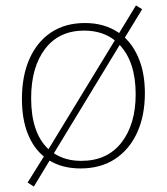

<svg xmlns="http://www.w3.org/2000/svg" viewBox="-20 -615 615 709"><path d="M294 -530Q367 -530 420 -493L482 -595L505 -581L441 -476Q476 -443 495.5 -391Q515 -339 515 -271Q515 -188 486.5 -125.5Q458 -63 405 -28Q352 7 277 7Q211 7 163 -22L105 74L82 59L142 -37Q103 -69 82 -122.5Q61 -176 61 -250Q61 -335 89 -398Q117 -461 169 -495.5Q221 -530 294 -530ZM291 -502Q198 -502 146.5 -434.5Q95 -367 95 -252Q95 -124 159 -64L404 -466Q358 -502 291 -502ZM481 -267Q481 -386 422 -449L179 -49Q221 -21 280 -21Q376 -21 428.5 -88.5Q481 -156 481 -267Z"/></svg>

Font: Bitter ExtraLight
Style: Regular
Weight: 200
Designer: Sol Matas, and Bitter project Authors
Foundry: Sol Matas
Version: Version 2.001